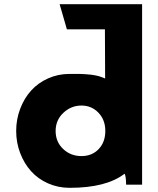

<svg xmlns="http://www.w3.org/2000/svg" viewBox="-20 -880 754 915"><path d="M312 -527.8Q313 -527.8 327.1 -527.8Q341.3 -527.8 344.2 -527.8Q347.2 -527.8 360.8 -527.6Q374.5 -527.3 379.4 -526.9Q384.3 -526.4 396.5 -525.6Q408.7 -524.9 415 -523.9Q421.4 -522.9 432.1 -521.2Q442.9 -519.5 450 -517.3Q457 -515.1 465.3 -512.2Q473.6 -509.3 481 -505.9L480 -740.2H298.8L264.2 -859.9H657.2V0H581.1Q580.1 -45.9 573.2 -51.8Q486.3 15.1 312 15.1Q256.8 15.1 209 -6.1Q161.1 -27.3 128.2 -64Q95.2 -100.6 76.2 -150.4Q57.1 -200.2 57.1 -255.9Q57.1 -311.5 76.2 -361.6Q95.2 -411.6 128.2 -448.2Q161.1 -484.9 209 -506.3Q256.8 -527.8 312 -527.8ZM368.2 -136.2Q418.9 -136.2 450.4 -169.7Q481.9 -203.1 481.9 -255.9Q481.9 -308.6 449.2 -342.8Q416.5 -377 368.2 -377Q318.8 -377 282 -342.3Q245.1 -307.6 245.1 -255.9Q245.1 -204.1 280.8 -170.2Q316.4 -136.2 368.2 -136.2Z"/></svg>

Font: Hussar Preview
Style: Bold
Weight: 700
Foundry: Cannot Into Space Fonts, PlusOne Fonts
Version: Version 2.29RC2 "Millennial"